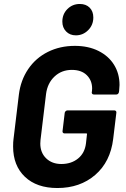

<svg xmlns="http://www.w3.org/2000/svg" viewBox="-20 -939 635 967"><path d="M46 -201Q46 -225 48 -238L75 -462Q84 -535 122 -591Q160 -647 221 -677.5Q282 -708 357 -708Q425 -708 476 -682.5Q527 -657 554.5 -612.5Q582 -568 582 -511Q582 -502 580 -482L579 -475Q578 -470 574.5 -466.5Q571 -463 566 -463H453Q442 -463 442 -475L443 -478Q444 -483 444 -493Q444 -534 417 -560.5Q390 -587 342 -587Q290 -587 254.5 -553.5Q219 -520 212 -466L184 -234Q183 -228 183 -216Q183 -170 212.5 -141.5Q242 -113 289 -113Q339 -113 373 -140.5Q407 -168 413 -217L418 -262Q420 -267 414 -267H305Q300 -267 297 -270.5Q294 -274 295 -279L306 -371Q307 -376 311 -379.5Q315 -383 320 -383H556Q561 -383 564 -379.5Q567 -376 566 -371L550 -239Q536 -124 459.5 -58Q383 8 269 8Q165 8 105.5 -48.5Q46 -105 46 -201ZM294 -830Q294 -868 319.5 -893.5Q345 -919 382 -919Q413 -919 431.5 -900.5Q450 -882 450 -851Q450 -813 424 -787Q398 -761 362 -761Q332 -761 313 -780.5Q294 -800 294 -830Z"/></svg>

Font: Barlow
Style: Bold Italic
Weight: 700
Italic angle: -7°
Designer: Jeremy Tribby
Foundry: Tribby Type
Version: Version 1.422